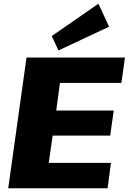

<svg xmlns="http://www.w3.org/2000/svg" viewBox="-20 -1008 689 1028"><path d="M241 -136H574L556 0H24L122 -700H649L630 -564H301L281 -416H589L570 -282H262ZM564 -865 293 -738 257 -815 507 -988Z"/></svg>

Font: Pathway Extreme 8pt Thin 12pt ExtraBold
Style: Italic
Weight: 800
Italic angle: -8°
Version: Version 1.001;gftools[0.9.26]